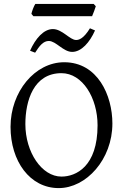

<svg xmlns="http://www.w3.org/2000/svg" viewBox="-20 -949 640 984"><path d="M295 -44C194 -44 110 -169 110 -313C110 -432 152 -574 295 -574C403 -574 480 -447 480 -307C480 -95 369 -44 295 -44ZM309 -630C159 -630 34 -479 34 -299C34 -123 133 15 281 15C422 15 556 -132 556 -316C556 -461 480 -630 309 -630ZM467 -793 441 -804C408 -750 384 -744 370 -744C338 -744 299 -800 251 -800C204 -800 162 -752 134 -689L160 -679C182 -714 202 -739 230 -739C267 -739 304 -683 350 -683C397 -683 440 -732 467 -793ZM471 -917 460 -929H161C159 -926 157 -922 155 -918L149 -904C145 -894 142 -883 141 -878L151 -866H452C456 -874 470 -912 471 -917Z"/></svg>

Font: Temporarium
Style: Regular
Weight: 400
Version: Version 1.1